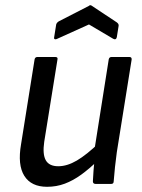

<svg xmlns="http://www.w3.org/2000/svg" viewBox="-20 -707 547 738"><path d="M161 11Q100 11 73.5 -31Q47 -73 61 -153L113 -479Q115 -488 124 -488H192Q203 -488 201 -479L150 -162Q143 -114 156 -91Q169 -68 204 -68Q238 -68 275.5 -90Q313 -112 363 -160L355 -89Q323 -58 292 -35.5Q261 -13 229 -1Q197 11 161 11ZM348 0Q337 0 337 -10Q338 -29 339.5 -51Q341 -73 344 -93L343 -131L398 -479Q400 -488 409 -488H477Q487 -488 486 -478L429 -122Q425 -94 422 -65Q419 -36 417 -10Q417 0 407 0ZM198 -557Q194 -555 190.5 -556.5Q187 -558 188 -563L196 -613Q198 -620 206 -625L321 -684Q327 -690 334 -684L429 -621Q437 -615 436 -608L429 -564Q426 -552 415 -558L322 -613Z"/></svg>

Font: Sofia Sans Semi Condensed Medium
Style: Italic
Weight: 500
Italic angle: -9°
Version: Version 4.100